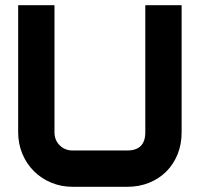

<svg xmlns="http://www.w3.org/2000/svg" viewBox="-20 -720 770 740"><path d="M680 -210Q680 -164 664.5 -125.5Q649 -87 621 -59Q593 -31 554.5 -15.5Q516 0 470 0H260Q216 0 177.5 -16Q139 -32 110.5 -60.5Q82 -89 66 -127.5Q50 -166 50 -210V-700H190V-210Q190 -180 210 -160Q230 -140 260 -140H470Q540 -140 540 -210V-700H680Z"/></svg>

Font: CAT North
Style: Regular
Weight: 400
Designer: Peter Wiegel
Foundry: Peter Wiegel
Version: Version 1.000